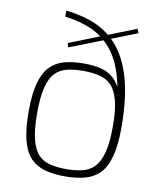

<svg xmlns="http://www.w3.org/2000/svg" viewBox="-86 -835 750 909"><g transform="rotate(10 289.0 -381.0)"><path d="M288 6Q235 6 193.5 -5Q152 -16 123.5 -44.5Q95 -73 80.5 -127Q66 -181 66 -266Q66 -351 80.5 -404Q95 -457 123.5 -486Q152 -515 193 -525.5Q234 -536 285 -536Q333 -536 369.5 -526.5Q406 -517 432 -492Q458 -467 473 -421Q482 -401 490.5 -379Q499 -357 505.5 -329.5Q512 -302 512 -266Q512 -181 497 -127Q482 -73 453.5 -44.5Q425 -16 383 -5Q341 6 288 6ZM288 -29Q331 -29 365 -37Q399 -45 422.5 -69Q446 -93 458.5 -140.5Q471 -188 471 -266Q471 -344 458.5 -391Q446 -438 422.5 -461.5Q399 -485 365 -493Q331 -501 288 -501Q245 -501 211 -493Q177 -485 154 -461.5Q131 -438 119 -391Q107 -344 107 -266Q107 -188 119 -140.5Q131 -93 154 -69Q177 -45 211 -37Q245 -29 288 -29ZM512 -265 474 -272Q474 -402 452 -488.5Q430 -575 388 -627Q346 -679 288 -705Q230 -731 159 -739V-768Q237 -760 301.5 -732.5Q366 -705 413.5 -648Q461 -591 486.5 -497.5Q512 -404 512 -265ZM198 -598 192 -618 506 -742 514 -722Z"/></g></svg>

Font: Exo Thin ExtraLight
Style: Regular
Weight: 250
Version: Version 2.000